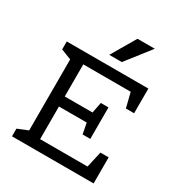

<svg xmlns="http://www.w3.org/2000/svg" viewBox="-209 -1053 1111 1192"><g transform="rotate(30 346.0 -457.0)"><path d="M415 -740H325L427 -914H551ZM640 -503H581L555 -608H215V-378H414L429 -455H484V-229H429L414 -306H215V-72H555L581 -187H640V0H55V-55L129 -85V-594L55 -623V-680H640Z"/></g></svg>

Font: Rhodium Libre
Style: Regular
Weight: 400
Designer: James Puckett
Foundry: Dunwich Type Founders
Version: Version 1.001; ttfautohint (v1.3)